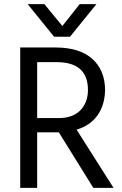

<svg xmlns="http://www.w3.org/2000/svg" viewBox="-20 -907 593 930"><path d="M254 -606H160V-335H263Q333 -335 369.5 -373Q406 -411 406 -471Q406 -606 254 -606ZM258 -266H160V3H78V-677H249Q366 -677 427.5 -621.5Q489 -566 489 -469Q487 -397 452 -348Q417 -299 351 -279L530 3H432L265 -266ZM319 -729H242L114 -887H195L282 -781L366 -887H447Z"/></svg>

Font: Hind Siliguri Fixed
Style: Regular
Weight: 400
Designer: Jyotish Sonowal
Foundry: Indian Type Foundry
Version: Version 1.001;October 28, 2021;FontCreator 12.0.0.2565 64-bi